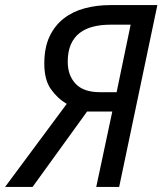

<svg xmlns="http://www.w3.org/2000/svg" viewBox="-59 -734 638 754"><path d="M203 -326Q166 -348 140.5 -384.5Q115 -421 115 -484Q115 -547 135.5 -590.5Q156 -634 191.5 -661.5Q227 -689 274 -701.5Q321 -714 374 -714H559L409 0H319L382 -296H283L69 0H-39ZM333 -372H399L454 -637H373Q338 -637 307.5 -629.5Q277 -622 254.5 -605Q232 -588 219.5 -560Q207 -532 207 -491Q207 -438 238 -405Q269 -372 333 -372Z"/></svg>

Font: Noto Sans Display
Style: Italic
Weight: 400
Italic angle: -12°
Designer: Monotype Design Team
Foundry: Monotype Imaging Inc.
Version: Version 2.003